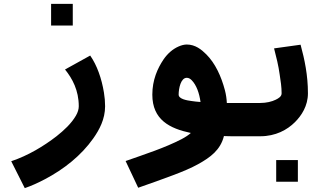

<svg xmlns="http://www.w3.org/2000/svg" viewBox="-20 -704 1670 992"><path d="M38 129 108 268C143 256 178 240 212 222C311 170 400 99 462 11C493 -33 523 -88 523 -155C523 -178 521 -202 517 -226C505 -299 481 -367 446 -417L316 -345C354 -298 387 -237 387 -155C387 -140 382 -123 372 -106C348 -65 311 -31 272 0C206 51 125 100 38 129ZM356 -572V-684H244V-572Z M1016 -177C999 -178 984 -180 970 -182C947 -185 903 -192 903 -215C903 -247 914 -302 945 -302C954 -302 962 -298 970 -290C995 -265 1010 -222 1016 -177ZM966 -17C955 -7 939 4 918 15C831 60 731 92 629 128L694 266C761 243 821 221 872 202C923 183 968 164 1004 144C1067 109 1119 71 1137 -1C1156 0 1177 0 1199 0H1261V-172H1152C1151 -193 1148 -215 1142 -238C1123 -310 1092 -377 1046 -423C1021 -448 989 -474 945 -474C931 -474 917 -470 903 -464C871 -450 845 -426 825 -397C794 -351 767 -291 767 -215C767 -85 857 -40 966 -17Z M1533 -473 1396 -454C1407 -412 1419 -364 1425 -319C1430 -287 1435 -254 1435 -222C1435 -205 1419 -196 1405 -189C1385 -179 1356 -172 1325 -172H1227V0H1325C1404 0 1464 -33 1504 -73C1538 -107 1571 -157 1571 -222C1571 -315 1554 -396 1533 -473ZM1519 235V123H1407V235Z"/></svg>

Font: Iranian Sans Web
Style: Bold
Weight: 700
Designer: Hooman Mehr, Hadi Navid in Neviseh Pardaz Co. Ltd. (http://nevisa.com)
Foundry: http://font-store.ir
Version: 5.0.2 build 3/9/1393